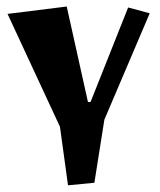

<svg xmlns="http://www.w3.org/2000/svg" viewBox="-20 -552 485 583"><path d="M182.6 -532.2 247.1 -242.2H254.9L369.1 -529.3L434.6 -511.7L296.9 -188.5L266.6 2.9L186.5 10.7L162.1 -167L2.9 -509.8Z"/></svg>

Font: Ravi Prakash
Style: Regular
Weight: 400
Designer: Appaji Ambarisha Darbha
Version: Version 1.0.4; ttfautohint (v1.2.42-39fb)